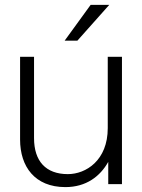

<svg xmlns="http://www.w3.org/2000/svg" viewBox="-20 -752 580 784"><path d="M119 -188V-520H62V-182C62 -72 122 12 247 12C332 12 389 -32 422 -91V0H478V-520H420V-229C420 -97 331 -41 257 -41C167 -41 119 -94 119 -188ZM244 -586H296L426 -732H350Z"/></svg>

Font: Aspekta 250
Style: Regular
Weight: 250
Designer: Ivo Dolenc
Version: Version 2.000